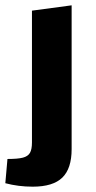

<svg xmlns="http://www.w3.org/2000/svg" viewBox="-50 -524 360 721"><path d="M-30 164 -22 73Q17 73 36 68Q55 63 62.5 50Q70 37 70 11V-484L219 -504V36Q219 109 184 143Q149 177 73 177Q19 177 -30 164Z"/></svg>

Font: Changa SemiBold
Style: Regular
Weight: 600
Designer: Eduardo Rodriguez Tunni
Foundry: Eduardo Rodriguez Tunni
Version: Version 2.002; ttfautohint (v1.5) -l 8 -r 50 -G 150 -x 14 -H